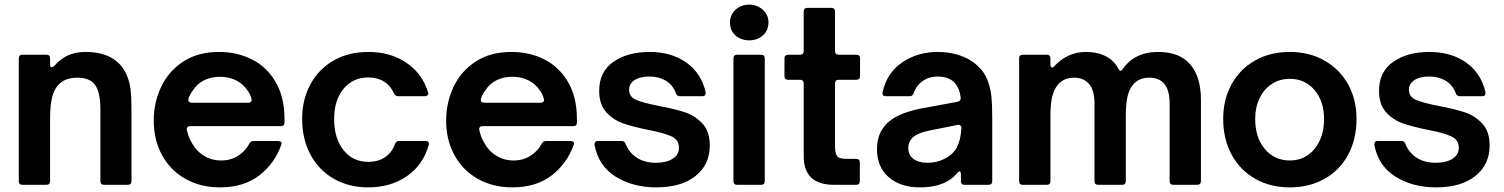

<svg xmlns="http://www.w3.org/2000/svg" viewBox="-20 -797 6485 828"><path d="M77 0Q61 0 61 -16V-545Q61 -561 77 -561H180Q196 -561 196 -545V-519Q196 -507 203 -507Q208 -507 214 -513Q244 -546 276 -559.5Q308 -573 349 -573Q479 -573 524 -479Q539 -446 543 -412Q547 -378 547 -323V-16Q547 0 531 0H429Q413 0 413 -16V-325Q413 -406 385 -437Q361 -462 314 -462Q257 -462 229 -428Q212 -408 204 -374.5Q196 -341 196 -286V-16Q196 0 180 0Z M643 -277Q643 -354 674.5 -421.5Q706 -489 769.5 -531Q833 -573 925 -573Q1001 -573 1065 -541.5Q1129 -510 1168 -444.5Q1207 -379 1207 -282V-269Q1207 -253 1191 -253H800Q792 -253 788 -248Q784 -243 786 -236Q793 -205 804 -187Q824 -148 857.5 -126.5Q891 -105 934 -105Q975 -105 1006.5 -125Q1038 -145 1055 -177Q1061 -189 1073 -189H1179Q1187 -189 1191.5 -185Q1196 -181 1194 -175Q1165 -92 1098 -40.5Q1031 11 929 11Q844 11 779 -26Q714 -63 678.5 -128.5Q643 -194 643 -277ZM1051 -354Q1059 -354 1063 -359Q1067 -364 1064 -372Q1058 -393 1048 -406Q1029 -435 998 -450.5Q967 -466 929 -466Q891 -466 860.5 -451Q830 -436 811 -406Q801 -394 793 -372Q792 -370 792 -367Q792 -361 796 -357.5Q800 -354 807 -354Z M1283 -284Q1283 -368 1319 -434Q1355 -500 1419.5 -536.5Q1484 -573 1568 -573Q1664 -573 1732.5 -526.5Q1801 -480 1826 -399Q1827 -397 1827 -394Q1827 -389 1823 -385.5Q1819 -382 1812 -382H1698Q1685 -382 1679 -394Q1665 -427 1636.5 -445Q1608 -463 1568 -463Q1502 -463 1461.5 -414Q1421 -365 1421 -284Q1421 -200 1461.5 -149.5Q1502 -99 1568 -99Q1611 -99 1640.5 -119Q1670 -139 1683 -175Q1688 -189 1701 -189H1815Q1823 -189 1827 -184.5Q1831 -180 1829 -172Q1805 -86 1735 -37.5Q1665 11 1568 11Q1484 11 1419.5 -26Q1355 -63 1319 -130Q1283 -197 1283 -284Z M1904 -277Q1904 -354 1935.5 -421.5Q1967 -489 2030.5 -531Q2094 -573 2186 -573Q2262 -573 2326 -541.5Q2390 -510 2429 -444.5Q2468 -379 2468 -282V-269Q2468 -253 2452 -253H2061Q2053 -253 2049 -248Q2045 -243 2047 -236Q2054 -205 2065 -187Q2085 -148 2118.5 -126.5Q2152 -105 2195 -105Q2236 -105 2267.5 -125Q2299 -145 2316 -177Q2322 -189 2334 -189H2440Q2448 -189 2452.5 -185Q2457 -181 2455 -175Q2426 -92 2359 -40.5Q2292 11 2190 11Q2105 11 2040 -26Q1975 -63 1939.5 -128.5Q1904 -194 1904 -277ZM2312 -354Q2320 -354 2324 -359Q2328 -364 2325 -372Q2319 -393 2309 -406Q2290 -435 2259 -450.5Q2228 -466 2190 -466Q2152 -466 2121.5 -451Q2091 -436 2072 -406Q2062 -394 2054 -372Q2053 -370 2053 -367Q2053 -361 2057 -357.5Q2061 -354 2068 -354Z M2544 -171V-175Q2544 -189 2558 -189H2660Q2674 -189 2678 -176Q2694 -137 2727.5 -116Q2761 -95 2809 -95Q2853 -95 2880.5 -112Q2908 -129 2908 -160Q2908 -194 2875.5 -209Q2843 -224 2775 -237Q2710 -250 2667 -265Q2624 -280 2594 -313.5Q2564 -347 2564 -405Q2564 -488 2625.5 -530.5Q2687 -573 2781 -573Q2875 -573 2939.5 -527.5Q3004 -482 3023 -400V-395Q3023 -382 3009 -382H2913Q2899 -382 2895 -395Q2881 -432 2850.5 -449.5Q2820 -467 2780 -467Q2740 -467 2716.5 -451.5Q2693 -436 2693 -410Q2693 -379 2724 -366Q2755 -353 2822 -340Q2891 -327 2934.5 -312.5Q2978 -298 3009.5 -264Q3041 -230 3041 -170Q3041 -87 2979.5 -38Q2918 11 2810 11Q2710 11 2636 -34.5Q2562 -80 2544 -171Z M3159 0Q3143 0 3143 -16V-545Q3143 -561 3159 -561H3262Q3278 -561 3278 -545V-16Q3278 0 3262 0ZM3128 -700Q3128 -733 3152 -755Q3176 -777 3211 -777Q3245 -777 3269.5 -755Q3294 -733 3294 -700Q3294 -666 3270 -644.5Q3246 -623 3211 -623Q3176 -623 3152 -644Q3128 -665 3128 -700Z M3577 0Q3446 0 3446 -123V-437Q3446 -453 3430 -453H3379Q3363 -453 3363 -469V-545Q3363 -561 3379 -561H3430Q3446 -561 3446 -577V-747Q3446 -763 3462 -763H3565Q3581 -763 3581 -747V-577Q3581 -561 3597 -561H3673Q3689 -561 3689 -545V-469Q3689 -453 3673 -453H3597Q3581 -453 3581 -437V-164Q3581 -138 3589.5 -125Q3598 -112 3627 -112H3672Q3688 -112 3688 -96V-16Q3688 0 3672 0Z M3762 -154Q3762 -238 3826 -282Q3872 -314 3957 -330L4109 -358Q4124 -361 4123 -376Q4118 -417 4097 -440Q4072 -467 4022 -467Q3987 -467 3959 -447.5Q3931 -428 3920 -395Q3916 -382 3903 -382H3801Q3783 -382 3786 -399Q3805 -484 3871.5 -528.5Q3938 -573 4023 -573Q4074 -573 4118 -558.5Q4162 -544 4193 -516Q4224 -489 4238 -453Q4252 -417 4255.5 -381Q4259 -345 4259 -292V-16Q4259 0 4243 0H4140Q4124 0 4124 -16V-44Q4124 -58 4117 -58Q4114 -58 4109 -52Q4092 -31 4073 -20Q4026 11 3946 11Q3864 11 3813 -32.5Q3762 -76 3762 -154ZM4051 -111Q4090 -130 4106.5 -161.5Q4123 -193 4126 -243V-245Q4126 -253 4121 -256.5Q4116 -260 4108 -258L3993 -235Q3939 -225 3915 -203Q3897 -185 3897 -159Q3897 -128 3919.5 -111.5Q3942 -95 3979 -95Q4019 -95 4051 -111Z M4391 0Q4375 0 4375 -16V-545Q4375 -561 4391 -561H4494Q4510 -561 4510 -545V-519Q4510 -506 4517 -506Q4522 -506 4528 -513Q4585 -573 4663 -573Q4713 -573 4749.5 -554Q4786 -535 4803 -500Q4808 -492 4812 -492Q4817 -492 4821 -498Q4872 -573 4975 -573Q5067 -573 5113 -519Q5159 -465 5159 -368V-16Q5159 0 5143 0H5040Q5024 0 5024 -16V-351Q5024 -462 4936 -462Q4894 -462 4869 -435Q4850 -414 4842.5 -381Q4835 -348 4835 -297V-16Q4835 0 4819 0H4716Q4700 0 4700 -16V-351Q4700 -407 4677 -434.5Q4654 -462 4611 -462Q4569 -462 4543 -433Q4526 -413 4518 -381.5Q4510 -350 4510 -297V-16Q4510 0 4494 0Z M5255 -284Q5255 -368 5291.5 -434Q5328 -500 5393 -536.5Q5458 -573 5542 -573Q5626 -573 5691.5 -536Q5757 -499 5793.5 -433.5Q5830 -368 5830 -284Q5830 -197 5794 -130Q5758 -63 5692.5 -26Q5627 11 5542 11Q5458 11 5393 -26Q5328 -63 5291.5 -130Q5255 -197 5255 -284ZM5690 -284Q5690 -360 5649 -408.5Q5608 -457 5542 -457Q5499 -457 5465 -435Q5431 -413 5412 -373.5Q5393 -334 5393 -284Q5393 -204 5434.5 -154.5Q5476 -105 5542 -105Q5608 -105 5649 -155Q5690 -205 5690 -284Z M5907 -171V-175Q5907 -189 5921 -189H6023Q6037 -189 6041 -176Q6057 -137 6090.5 -116Q6124 -95 6172 -95Q6216 -95 6243.5 -112Q6271 -129 6271 -160Q6271 -194 6238.5 -209Q6206 -224 6138 -237Q6073 -250 6030 -265Q5987 -280 5957 -313.5Q5927 -347 5927 -405Q5927 -488 5988.5 -530.5Q6050 -573 6144 -573Q6238 -573 6302.5 -527.5Q6367 -482 6386 -400V-395Q6386 -382 6372 -382H6276Q6262 -382 6258 -395Q6244 -432 6213.5 -449.5Q6183 -467 6143 -467Q6103 -467 6079.5 -451.5Q6056 -436 6056 -410Q6056 -379 6087 -366Q6118 -353 6185 -340Q6254 -327 6297.5 -312.5Q6341 -298 6372.5 -264Q6404 -230 6404 -170Q6404 -87 6342.5 -38Q6281 11 6173 11Q6073 11 5999 -34.5Q5925 -80 5907 -171Z"/></svg>

Font: Open Sauce Two
Style: Bold
Weight: 700
Designer: Alfredo Marco Pradil
Foundry: Creative Sauce Fz LLC
Version: Version 1.477